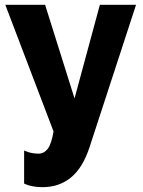

<svg xmlns="http://www.w3.org/2000/svg" viewBox="-20 -545 592 796"><path d="M80 79Q97 87 112.5 89.5Q128 92 139 92Q162 92 177.5 72.5Q193 53 202 0L2 -525H167L289 -137L394 -525H544L351 66Q323 151 274 191Q225 231 156 231Q136 231 116.5 227.5Q97 224 80 216Z"/></svg>

Font: Boldmen
Style: Bold
Weight: 700
Designer: Matt McInerney, Pablo Impallari, Rodrigo Fuenzalida
Foundry: LIVING CONCEPT
Version: Version 1.000